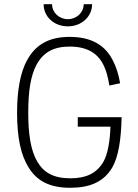

<svg xmlns="http://www.w3.org/2000/svg" viewBox="-20 -884 654 911"><path d="M302 -759C367 -759 417 -805 417 -864H377C377 -824 343 -793 302 -793C261 -793 227 -824 227 -864H187C187 -805 236 -759 302 -759ZM349 -328V-283H504C502 -214 491 -152 471 -117C439 -61 387 -38 314 -38C233 -38 187 -66 157 -117C125 -171 114 -251 114 -350C114 -453 126 -526 153 -576C185 -636 235 -663 310 -663C397 -663 448 -629 475 -567C484 -548 493 -515 499 -478L550 -489C543 -530 531 -567 518 -592C482 -668 416 -709 310 -709C214 -709 149 -673 109 -599C75 -539 61 -449 61 -350C61 -230 79 -148 116 -89C154 -27 214 7 313 7C405 7 471 -20 512 -88C542 -139 555 -223 557 -328Z"/></svg>

Font: Arthouse Owned Light
Style: Regular
Weight: 300
Designer: Jeremy Tribby
Foundry: Tribby Type
Version: Version 1.000;PS 001.000;hotconv 1.0.88;makeotf.lib2.5.64775